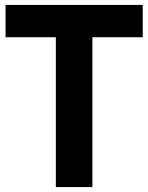

<svg xmlns="http://www.w3.org/2000/svg" viewBox="-20 -760 602 780"><path d="M206.9 0V-608.7H2.6V-740H559.7V-608.7H355.4V0Z"/></svg>

Font: Encode Sans Condensed Thin
Style: Regular
Weight: 100
Width: 3
Designer: Multiple Designers
Foundry: Impallari Type
Version: Version 3.002